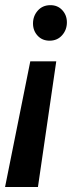

<svg xmlns="http://www.w3.org/2000/svg" viewBox="-39 -559 313 758"><path d="M-19 179.2 80.6 -316.9H183.1L110.8 179.2ZM225.1 -470.7Q225.1 -441.4 206.5 -420.2Q188 -398.9 158.2 -398.4Q128.4 -397.9 109.9 -417.7Q91.3 -437.5 91.3 -466.3Q91.3 -495.6 109.9 -516.8Q128.4 -538.1 158.7 -538.6Q188 -539.1 206.5 -519.3Q225.1 -499.5 225.1 -470.7Z"/></svg>

Font: Roboto Condensed SemiBold
Style: Italic
Weight: 600
Italic angle: -12°
Designer: Christian Robertson
Foundry: Google
Version: Version 3.008; 2023